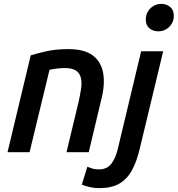

<svg xmlns="http://www.w3.org/2000/svg" viewBox="-20 -787 919 993"><path d="M19 0 139 -501Q176 -512 223 -522.5Q270 -533 334 -533Q416 -533 459.5 -500.5Q503 -468 513.5 -409.5Q524 -351 504 -273L439 0H324L386 -258Q394 -294 399 -326Q404 -358 398.5 -383Q393 -408 373.5 -421.5Q354 -435 314 -435Q294 -435 274.5 -432.5Q255 -430 236 -426L133 0ZM494 186Q467 186 444 180.5Q421 175 403 168L432 75Q447 82 460.5 85.5Q474 89 492 89Q534 89 556.5 59Q579 29 590 -20L710 -522H824L704 -23Q688 47 662.5 93.5Q637 140 596.5 163Q556 186 494 186ZM799 -625Q772 -625 753 -640.5Q734 -656 734 -686Q734 -710 745.5 -728.5Q757 -747 775.5 -757Q794 -767 814 -767Q840 -767 859.5 -751.5Q879 -736 879 -705Q879 -682 867.5 -663.5Q856 -645 838 -635Q820 -625 799 -625Z"/></svg>

Font: Ubuntu Sans SemiBold
Style: Italic
Weight: 600
Italic angle: -13.5°
Designer: Dalton Maag Ltd
Foundry: Dalton Maag Ltd
Version: Version 1.006